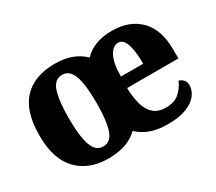

<svg xmlns="http://www.w3.org/2000/svg" viewBox="-108 -763 1107 986"><g transform="rotate(-30 446.0 -270.0)"><path d="M290 10Q175 10 107.5 -59.5Q40 -129 40 -270Q40 -411 104.5 -480.5Q169 -550 293 -550Q400 -550 464 -488Q523 -550 630 -550Q734 -550 795 -488.5Q856 -427 856 -308V-256H552Q553 -204 564 -161.5Q575 -119 602 -94Q629 -69 675 -69Q726 -69 754.5 -94Q783 -119 800 -157Q816 -152 826.5 -140Q837 -128 837 -110Q837 -79 816 -51.5Q795 -24 752 -7Q709 10 643 10Q582 10 540 -5.5Q498 -21 466 -51Q405 10 290 10ZM297 -57Q342 -57 360 -110Q378 -163 378 -270Q378 -377 359 -429.5Q340 -482 296 -482Q251 -482 233 -429Q215 -376 215 -270Q215 -166 233.5 -111.5Q252 -57 297 -57ZM686 -323Q686 -400 671.5 -440.5Q657 -481 628 -481Q596 -481 575 -440.5Q554 -400 554 -323Z"/></g></svg>

Font: Noto Serif Armenian SemiCondensed ExtraBold
Style: Regular
Weight: 800
Width: 4
Designer: Monotype Design Team
Foundry: Monotype Imaging Inc.
Version: Version 2.008; ttfautohint (v1.8.4.7-5d5b)